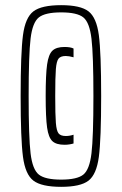

<svg xmlns="http://www.w3.org/2000/svg" viewBox="-20 -716 473 744"><path d="M60 -344Q60 -511 69 -579.5Q78 -648 109.5 -672Q141 -696 217 -696Q292 -696 323 -672Q354 -648 363 -580Q372 -512 372 -344Q372 -176 363 -108Q354 -40 323 -16Q292 8 217 8Q141 8 109.5 -16Q78 -40 69 -108.5Q60 -177 60 -344ZM342 -344Q342 -503 334.5 -566Q327 -629 303 -648.5Q279 -668 217 -668Q155 -668 130.5 -648.5Q106 -629 98.5 -566.5Q91 -504 91 -344Q91 -184 98.5 -121.5Q106 -59 130.5 -39.5Q155 -20 217 -20Q279 -20 303 -39.5Q327 -59 334.5 -122Q342 -185 342 -344ZM157 -344Q157 -427 162.5 -466Q168 -505 183 -519.5Q198 -534 230 -534Q253 -534 265 -528V-494Q247 -499 235 -499Q215 -499 207 -489Q199 -479 196.5 -448.5Q194 -418 194 -344Q194 -270 196.5 -239.5Q199 -209 207 -199Q215 -189 235 -189Q250 -189 265 -194V-160Q248 -155 230 -155Q198 -155 183 -169Q168 -183 162.5 -221.5Q157 -260 157 -344Z"/></svg>

Font: Saira Ultra Condensed Light
Style: Regular
Weight: 300
Width: 1
Designer: Hector Gatti with collaboration of the Omnibus-Type team
Foundry: Omnibus-Type
Version: Version 1.001; ttfautohint (v1.8)